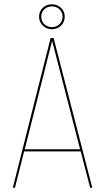

<svg xmlns="http://www.w3.org/2000/svg" viewBox="-20 -879 492 899"><path d="M180.5 -842.5Q198 -859 223 -859Q248 -859 265.5 -842.5Q283 -826 283 -801Q283 -776 265.5 -759Q248 -742 223 -742Q198 -742 180.5 -759Q163 -776 163 -801Q163 -826 180.5 -842.5ZM258.5 -835.5Q244 -849 223 -849Q202 -849 187.5 -835.5Q173 -822 173 -801Q173 -780 187.5 -766Q202 -752 223 -752Q244 -752 258.5 -766Q273 -780 273 -801Q273 -822 258.5 -835.5ZM358 -170H93L50 0H40L217 -701H231L412 0H402ZM224 -688 96 -180H355Z"/></svg>

Font: Bebas Neue Thin
Style: Regular
Weight: 200
Designer: Ryoichi Tsunekawa
Foundry: Ryoichi Tsunekawa
Version: Version 1.003;PS 001.003;hotconv 1.0.70;makeotf.lib2.5.58329